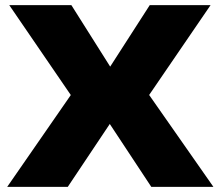

<svg xmlns="http://www.w3.org/2000/svg" viewBox="-20 -725 854 745"><path d="M8 0 285 -400V-312L16 -705H257L411 -461H404L561 -705H797L529 -313V-399L808 0H567L402 -250H410L243 0Z"/></svg>

Font: Nunito Sans 7pt SemiExpanded Black
Style: Regular
Weight: 900
Width: 6
Designer: Vernon Adams
Foundry: Vernon Adams
Version: Version 3.101;gftools[0.9.27]